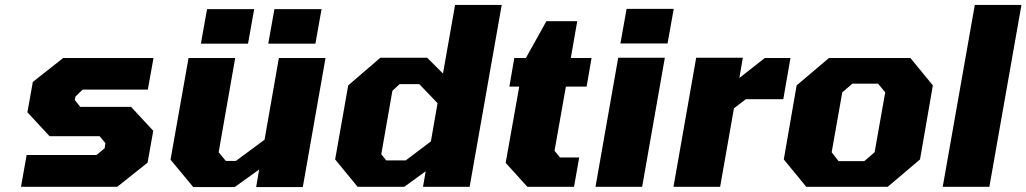

<svg xmlns="http://www.w3.org/2000/svg" viewBox="-20 -757 4159 778"><path d="M65 0 88 -129H371L404 -156L407 -177L384 -205H181L91 -302L113 -425L236 -522H602L579 -394H315L286 -366L283 -352L305 -324H511L601 -227L578 -98L455 0Z M794 -580 819 -720H1010L985 -580ZM1067 -580 1092 -720H1283L1258 -580ZM763 1 671 -110 744 -522H933L866 -140L895 -105H936L1052 -191L1110 -522H1299L1207 1H1018L1030 -70L931 1Z M1429 0 1338 -111 1391 -411 1521 -523H1711L1775 -459L1824 -737H2013L1883 0H1694L1705 -63L1618 0ZM1545 -107H1624L1726 -184L1753 -339L1679 -416H1599L1570 -389L1525 -132Z M2117 0 2029 -97 2084 -406H2044L2064 -522H2111L2194 -671H2319L2293 -522H2377L2357 -406H2273L2227 -146L2249 -119H2327L2306 0Z M2494 -581 2519 -721H2710L2685 -581ZM2393 0 2485 -523H2674L2582 0Z M2709 0 2801 -523H2990L2976 -441L3079 -522H3183L3154 -355H3002L2954 -318L2898 0Z M3247 0 3156 -111 3208 -411 3339 -522H3669L3760 -411L3708 -111L3577 0ZM3378 -104H3482L3524 -140L3567 -383L3538 -418H3434L3393 -383L3350 -140Z M3800 0 3930 -737H4119L3989 0Z"/></svg>

Font: Tomorrow
Style: Bold Italic
Weight: 700
Italic angle: -10°
Designer: Tony de Marco, Monica Rizzolli
Foundry: Just in Type
Version: Version 2.002